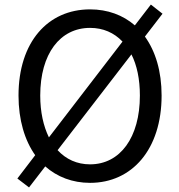

<svg xmlns="http://www.w3.org/2000/svg" viewBox="-20 -787 782 840"><path d="M374 13C558 13 687 -134 687 -369C687 -476 660 -563 614 -627L691 -727L640 -767L570 -676C518 -721 451 -746 374 -746C190 -746 61 -604 61 -369C61 -262 88 -173 134 -108L56 -6L107 33L178 -59C230 -13 297 13 374 13ZM374 -68C317 -68 269 -90 232 -130L555 -549C579 -502 592 -441 592 -369C592 -186 506 -68 374 -68ZM194 -186C170 -235 156 -297 156 -369C156 -552 243 -665 374 -665C431 -665 479 -644 516 -605Z"/></svg>

Font: Noto Sans Mono CJK SC
Style: Regular
Weight: 400
Designer: Ryoko NISHIZUKA 西塚涼子 (kana, bopomofo & ideographs); Paul D. Hunt (Latin, Greek & Cyrillic); Sandoll Communications 산돌커뮤니
Foundry: Adobe
Version: Version 2.004;hotconv 1.0.118;makeotfexe 2.5.65603